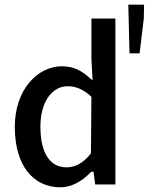

<svg xmlns="http://www.w3.org/2000/svg" viewBox="-20 -785 633 817"><path d="M592 -707 593 -765H526L531 -558H574ZM268 -418C301 -418 334 -406 368 -374L369 -373L367 -133L366 -131C334 -91 301 -73 263 -73C191 -73 152 -136 152 -246C152 -354 203 -418 268 -418ZM237 12C286 12 332 -16 366 -52L368 -54H378L385 0H471V-706H369V-533L374 -443L365 -450C329 -483 296 -503 243 -503C142 -503 43 -406 43 -245C43 -81 121 12 237 12ZM369 -533Z"/></svg>

Font: Falling Sky
Style: Light
Weight: 400
Designer: Paul D. Hunt
Foundry: Adobe Systems Incorporated
Version: Version 1.02